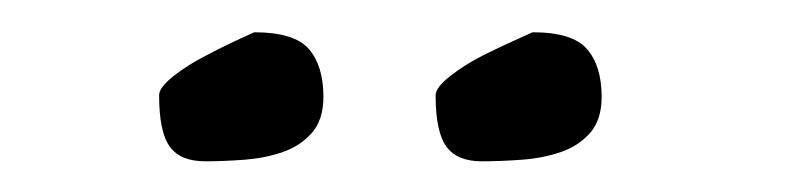

<svg xmlns="http://www.w3.org/2000/svg" viewBox="-20 -831 504 122"><path d="M81.1 -770.5Q81.1 -775.4 90.3 -782.7Q99.6 -790 111.3 -795.9Q124 -802.7 141.6 -810.5Q167 -810.5 176.3 -799.8Q185.5 -789.1 185.5 -769.5Q185.5 -754.9 178.2 -746.6Q170.9 -738.3 159.7 -734.4Q148.4 -730.5 135.3 -729.5Q122.1 -728.5 110.4 -728.5Q94.7 -728.5 87.9 -737.8Q81.1 -747.1 81.1 -770.5ZM256.8 -770.5Q256.8 -775.4 266.1 -782.7Q275.4 -790 287.1 -795.9Q300.8 -802.7 318.4 -810.5Q343.8 -810.5 353 -799.8Q362.3 -789.1 362.3 -769.5Q362.3 -754.9 355 -746.6Q347.7 -738.3 336.4 -734.4Q325.2 -730.5 311.5 -729.5Q297.9 -728.5 286.1 -728.5Q270.5 -728.5 263.7 -737.8Q256.8 -747.1 256.8 -770.5Z"/></svg>

Font: Architects Daughter-petzku
Style: Regular
Weight: 400
Designer: Kimberly Geswein
Foundry: Kimberly Geswein
Version: Version 1.000 2010 initial release